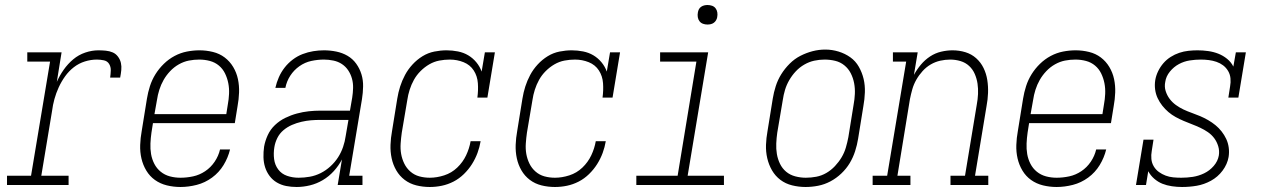

<svg xmlns="http://www.w3.org/2000/svg" viewBox="-20 -739 5040 767"><path d="M8 0V-37H104L180 -493H89V-530H226L207 -412Q218 -437 234.5 -460.5Q251 -484 272.5 -502Q294 -520 320.5 -529Q347 -538 373 -538Q388 -538 403 -536.5Q418 -535 430.5 -529.5Q443 -524 451.5 -512.5Q460 -501 463 -487.5Q466 -474 464.5 -459Q463 -444 460 -429H420Q422 -443 422.5 -457.5Q423 -472 416 -483.5Q409 -495 395 -498Q381 -501 367 -501Q343 -501 319 -493.5Q295 -486 275 -470.5Q255 -455 240 -434Q225 -413 214.5 -390Q204 -367 197.5 -343.5Q191 -320 188 -296L145 -37H254V0Z M701 8Q673 8 646.5 1.5Q620 -5 599 -20Q578 -35 564.5 -57.5Q551 -80 545 -106Q539 -132 540 -160Q541 -188 546 -215L567 -345Q571 -370 579 -395Q587 -420 601 -442.5Q615 -465 634.5 -484Q654 -503 677.5 -515.5Q701 -528 726.5 -533Q752 -538 777 -538Q804 -538 830.5 -531.5Q857 -525 877.5 -509.5Q898 -494 911.5 -471.5Q925 -449 930.5 -423Q936 -397 935 -369.5Q934 -342 929 -315L918 -247H591L585 -209Q582 -188 581 -166Q580 -144 583.5 -123.5Q587 -103 596.5 -84.5Q606 -66 622 -53Q638 -40 658.5 -34.5Q679 -29 701 -29Q726 -29 751.5 -34.5Q777 -40 799.5 -55Q822 -70 837.5 -93Q853 -116 859 -142H899Q891 -109 873 -79.5Q855 -50 827 -29.5Q799 -9 766 -0.5Q733 8 701 8ZM884 -283 890 -321Q894 -342 895 -364Q896 -386 892 -406.5Q888 -427 879 -445.5Q870 -464 854.5 -477Q839 -490 818.5 -495.5Q798 -501 776 -501Q755 -501 734.5 -497Q714 -493 694.5 -482Q675 -471 659.5 -454.5Q644 -438 633.5 -419.5Q623 -401 616.5 -380.5Q610 -360 607 -339L597 -283Z M1165 8Q1143 8 1123 4Q1103 0 1086 -10Q1069 -20 1057 -36Q1045 -52 1039 -71Q1033 -90 1032.5 -111Q1032 -132 1035 -153Q1039 -176 1049.5 -199Q1060 -222 1078.5 -239.5Q1097 -257 1119.5 -268Q1142 -279 1166 -285.5Q1190 -292 1213.5 -294.5Q1237 -297 1260 -297H1378L1387 -349Q1390 -368 1390.5 -387.5Q1391 -407 1386 -425Q1381 -443 1371 -458Q1361 -473 1346 -483Q1331 -493 1312 -497Q1293 -501 1274 -501Q1249 -501 1223.5 -495.5Q1198 -490 1176 -474.5Q1154 -459 1139.5 -436.5Q1125 -414 1120 -388H1080Q1085 -410 1094 -430.5Q1103 -451 1117 -469Q1131 -487 1149.5 -501Q1168 -515 1189 -523Q1210 -531 1231.5 -534.5Q1253 -538 1274 -538Q1299 -538 1323.5 -533Q1348 -528 1368.5 -516Q1389 -504 1403 -484.5Q1417 -465 1424 -442Q1431 -419 1430.5 -393.5Q1430 -368 1426 -343L1375 -37H1428V0H1329L1346 -102Q1333 -77 1313.5 -55.5Q1294 -34 1269.5 -19.5Q1245 -5 1218 1.5Q1191 8 1165 8ZM1173 -29Q1195 -29 1217.5 -33Q1240 -37 1261 -47.5Q1282 -58 1300 -74.5Q1318 -91 1330.5 -110.5Q1343 -130 1350.5 -152Q1358 -174 1361 -196L1372 -260H1260Q1241 -260 1222.5 -258.5Q1204 -257 1184.5 -252.5Q1165 -248 1146.5 -240Q1128 -232 1112.5 -219Q1097 -206 1088 -188Q1079 -170 1076 -151Q1072 -127 1075 -103.5Q1078 -80 1091.5 -62Q1105 -44 1127 -36.5Q1149 -29 1173 -29Z M1697 8Q1669 8 1643 1.5Q1617 -5 1596.5 -20.5Q1576 -36 1563 -58.5Q1550 -81 1544.5 -107Q1539 -133 1540 -160.5Q1541 -188 1546 -215L1567 -345Q1571 -370 1578.5 -393.5Q1586 -417 1598 -439.5Q1610 -462 1628 -481.5Q1646 -501 1668 -514.5Q1690 -528 1715 -533Q1740 -538 1764 -538Q1787 -538 1809.5 -533.5Q1832 -529 1850.5 -518Q1869 -507 1883 -490Q1897 -473 1904 -453L1917 -530H1957L1927 -349H1887Q1891 -378 1889 -406.5Q1887 -435 1872.5 -457.5Q1858 -480 1832 -490.5Q1806 -501 1777 -501Q1756 -501 1735 -497Q1714 -493 1695 -482Q1676 -471 1660 -455Q1644 -439 1633.5 -420Q1623 -401 1616.5 -380.5Q1610 -360 1607 -339L1585 -209Q1582 -188 1580.5 -166Q1579 -144 1582.5 -124Q1586 -104 1595 -85.5Q1604 -67 1619.5 -53.5Q1635 -40 1655 -34.5Q1675 -29 1697 -29Q1725 -29 1754.5 -38.5Q1784 -48 1806.5 -69.5Q1829 -91 1842 -118.5Q1855 -146 1860 -175H1900Q1896 -151 1887.5 -128Q1879 -105 1865.5 -83.5Q1852 -62 1833 -43.5Q1814 -25 1791.5 -13.5Q1769 -2 1745 3Q1721 8 1697 8Z M2197 8Q2169 8 2143 1.5Q2117 -5 2096.5 -20.5Q2076 -36 2063 -58.5Q2050 -81 2044.5 -107Q2039 -133 2040 -160.5Q2041 -188 2046 -215L2067 -345Q2071 -370 2078.5 -393.5Q2086 -417 2098 -439.5Q2110 -462 2128 -481.5Q2146 -501 2168 -514.5Q2190 -528 2215 -533Q2240 -538 2264 -538Q2287 -538 2309.5 -533.5Q2332 -529 2350.5 -518Q2369 -507 2383 -490Q2397 -473 2404 -453L2417 -530H2457L2427 -349H2387Q2391 -378 2389 -406.5Q2387 -435 2372.5 -457.5Q2358 -480 2332 -490.5Q2306 -501 2277 -501Q2256 -501 2235 -497Q2214 -493 2195 -482Q2176 -471 2160 -455Q2144 -439 2133.5 -420Q2123 -401 2116.5 -380.5Q2110 -360 2107 -339L2085 -209Q2082 -188 2080.5 -166Q2079 -144 2082.5 -124Q2086 -104 2095 -85.5Q2104 -67 2119.5 -53.5Q2135 -40 2155 -34.5Q2175 -29 2197 -29Q2225 -29 2254.5 -38.5Q2284 -48 2306.5 -69.5Q2329 -91 2342 -118.5Q2355 -146 2360 -175H2400Q2396 -151 2387.5 -128Q2379 -105 2365.5 -83.5Q2352 -62 2333 -43.5Q2314 -25 2291.5 -13.5Q2269 -2 2245 3Q2221 8 2197 8Z M2522 0V-37H2687L2762 -493H2617V-530H2809L2727 -37H2872V0ZM2806 -641Q2797 -641 2788.5 -644Q2780 -647 2774.5 -654Q2769 -661 2767.5 -670.5Q2766 -680 2768 -690Q2769 -696 2772 -702Q2775 -708 2781 -712Q2787 -716 2793.5 -717.5Q2800 -719 2806 -719Q2816 -719 2824.5 -716Q2833 -713 2838.5 -706Q2844 -699 2845.5 -689.5Q2847 -680 2845 -670Q2844 -664 2840.5 -658Q2837 -652 2831.5 -648Q2826 -644 2819.5 -642.5Q2813 -641 2806 -641Z M3198 8Q3171 8 3144.5 1.5Q3118 -5 3097.5 -20.5Q3077 -36 3064 -58.5Q3051 -81 3045 -107Q3039 -133 3040 -160.5Q3041 -188 3046 -215L3067 -345Q3071 -370 3079 -395Q3087 -420 3101 -442.5Q3115 -465 3134.5 -484.5Q3154 -504 3177.5 -516Q3201 -528 3226 -534.5Q3251 -541 3277 -541Q3304 -541 3330 -533Q3356 -525 3377 -510Q3398 -495 3411 -472Q3424 -449 3430 -423.5Q3436 -398 3435 -370Q3434 -342 3429 -315L3408 -185Q3404 -160 3396 -135Q3388 -110 3374.5 -87.5Q3361 -65 3341 -46Q3321 -27 3297.5 -14.5Q3274 -2 3248.5 3Q3223 8 3198 8ZM3199 -29Q3220 -29 3241 -33Q3262 -37 3281 -48Q3300 -59 3315.5 -75.5Q3331 -92 3342 -110.5Q3353 -129 3359 -149.5Q3365 -170 3369 -191L3390 -321Q3394 -342 3395 -364Q3396 -386 3392 -407Q3388 -428 3378.5 -446.5Q3369 -465 3353 -478Q3337 -491 3316.5 -496Q3296 -501 3274 -501Q3253 -501 3232.5 -496.5Q3212 -492 3193 -481Q3174 -470 3159 -454Q3144 -438 3133 -419Q3122 -400 3116 -380Q3110 -360 3107 -339L3085 -209Q3082 -188 3081 -166Q3080 -144 3083.5 -123.5Q3087 -103 3096 -84.5Q3105 -66 3120.5 -53Q3136 -40 3157 -34.5Q3178 -29 3199 -29Z M3466 0V-37H3524L3600 -493H3547V-530H3646L3631 -440Q3643 -462 3659 -481Q3675 -500 3695.5 -513.5Q3716 -527 3739.5 -532.5Q3763 -538 3785 -538Q3812 -538 3836.5 -530.5Q3861 -523 3879.5 -506.5Q3898 -490 3909 -467.5Q3920 -445 3924 -419.5Q3928 -394 3927 -367.5Q3926 -341 3921 -315L3875 -37H3928V0H3777V-37H3835L3882 -321Q3886 -342 3887 -363.5Q3888 -385 3885 -405Q3882 -425 3874 -443.5Q3866 -462 3851.5 -475.5Q3837 -489 3817 -495Q3797 -501 3776 -501Q3756 -501 3736 -496.5Q3716 -492 3698 -481.5Q3680 -471 3665.5 -455Q3651 -439 3640.5 -420.5Q3630 -402 3624.5 -382.5Q3619 -363 3615 -343L3565 -37H3617V0Z M4201 8Q4173 8 4146.5 1.5Q4120 -5 4099 -20Q4078 -35 4064.5 -57.5Q4051 -80 4045 -106Q4039 -132 4040 -160Q4041 -188 4046 -215L4067 -345Q4071 -370 4079 -395Q4087 -420 4101 -442.5Q4115 -465 4134.5 -484Q4154 -503 4177.5 -515.5Q4201 -528 4226.5 -533Q4252 -538 4277 -538Q4304 -538 4330.5 -531.5Q4357 -525 4377.5 -509.5Q4398 -494 4411.5 -471.5Q4425 -449 4430.5 -423Q4436 -397 4435 -369.5Q4434 -342 4429 -315L4418 -247H4091L4085 -209Q4082 -188 4081 -166Q4080 -144 4083.5 -123.5Q4087 -103 4096.5 -84.5Q4106 -66 4122 -53Q4138 -40 4158.5 -34.5Q4179 -29 4201 -29Q4226 -29 4251.5 -34.5Q4277 -40 4299.5 -55Q4322 -70 4337.5 -93Q4353 -116 4359 -142H4399Q4391 -109 4373 -79.5Q4355 -50 4327 -29.5Q4299 -9 4266 -0.5Q4233 8 4201 8ZM4384 -283 4390 -321Q4394 -342 4395 -364Q4396 -386 4392 -406.5Q4388 -427 4379 -445.5Q4370 -464 4354.5 -477Q4339 -490 4318.5 -495.5Q4298 -501 4276 -501Q4255 -501 4234.5 -497Q4214 -493 4194.5 -482Q4175 -471 4159.5 -454.5Q4144 -438 4133.5 -419.5Q4123 -401 4116.5 -380.5Q4110 -360 4107 -339L4097 -283Z M4702 8Q4702 8 4702 8Q4702 8 4702 8Q4682 8 4661.5 5Q4641 2 4623.5 -5Q4606 -12 4591 -25Q4576 -38 4567 -55L4558 0H4518L4548 -181H4588L4581 -136Q4578 -120 4579.5 -104Q4581 -88 4589 -74.5Q4597 -61 4609.5 -52Q4622 -43 4636.5 -37.5Q4651 -32 4667 -30.5Q4683 -29 4699 -29Q4722 -29 4745 -32.5Q4768 -36 4790 -46.5Q4812 -57 4828.5 -76Q4845 -95 4849 -118Q4852 -137 4846.5 -155Q4841 -173 4830.5 -187Q4820 -201 4805.5 -211Q4791 -221 4775 -228.5Q4759 -236 4742 -242.5Q4725 -249 4708.5 -256Q4692 -263 4676.5 -271.5Q4661 -280 4647.5 -291.5Q4634 -303 4623 -317Q4612 -331 4604.5 -347Q4597 -363 4594.5 -381.5Q4592 -400 4595 -419Q4598 -437 4606.5 -454.5Q4615 -472 4627.5 -486.5Q4640 -501 4656.5 -511.5Q4673 -522 4691 -528Q4709 -534 4727.5 -536Q4746 -538 4764 -538Q4785 -538 4806.5 -535Q4828 -532 4847 -524.5Q4866 -517 4882 -504Q4898 -491 4907 -473L4917 -530H4957L4927 -349H4887L4894 -394Q4897 -410 4895.5 -426Q4894 -442 4886 -455.5Q4878 -469 4866 -478Q4854 -487 4839.5 -492Q4825 -497 4809 -499Q4793 -501 4777 -501Q4755 -501 4732.5 -497.5Q4710 -494 4689.5 -483Q4669 -472 4653.5 -453Q4638 -434 4635 -412Q4631 -393 4636.5 -375.5Q4642 -358 4652.5 -344Q4663 -330 4677.5 -319.5Q4692 -309 4708 -301.5Q4724 -294 4741 -288Q4758 -282 4774.5 -275Q4791 -268 4806.5 -259Q4822 -250 4835.5 -239Q4849 -228 4860 -214Q4871 -200 4878.5 -184Q4886 -168 4888.5 -149.5Q4891 -131 4888 -112Q4883 -83 4864 -57.5Q4845 -32 4817.5 -17Q4790 -2 4761 3Q4732 8 4702 8Z"/></svg>

Font: Iosevka Slab XLtObl
Style: Regular
Weight: 200
Italic angle: -9°
Monospace: yes
Designer: Belleve Invis
Foundry: Belleve Invis
Version: Version 11.1.1; ttfautohint (v1.8.3)